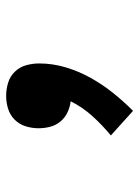

<svg xmlns="http://www.w3.org/2000/svg" viewBox="68 -316 463 640"><g transform="rotate(-90 300.0 3.5)"><path d="M250 215 168 141Q202 113 232 80Q262 47 282 7Q263 5 245 -3.5Q227 -12 214.5 -27Q202 -42 197 -61Q192 -80 192 -100Q192 -122 198.5 -143Q205 -164 220.5 -179.5Q236 -195 257 -201.5Q278 -208 300 -208Q322 -208 343.5 -201.5Q365 -195 380.5 -179Q396 -163 402 -141.5Q408 -120 408 -98Q408 -53 395 -9.5Q382 34 360 73.5Q338 113 310 148Q282 183 250 215Z"/></g></svg>

Font: Iosevka Heavy Extended
Style: Regular
Weight: 900
Width: 7
Monospace: yes
Designer: Belleve Invis
Foundry: Belleve Invis
Version: Version 32.5.0; ttfautohint (v1.8.4)